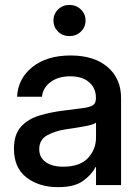

<svg xmlns="http://www.w3.org/2000/svg" viewBox="-20 -751 569 779"><path d="M215.3 8.3Q138.2 8.3 87.4 -31Q36.6 -70.3 36.6 -147.5Q36.6 -206.1 65.7 -237.5Q94.7 -269 141.4 -282.7Q188 -296.4 240.2 -302.7Q288.6 -308.6 316.9 -312.5Q345.2 -316.4 357.2 -324.2Q369.1 -332 369.1 -351.1V-355.5Q369.1 -393.1 341.8 -417.2Q314.5 -441.4 265.1 -441.4Q215.8 -441.4 184.6 -417.7Q153.3 -394 150.4 -358.4H49.3Q52.7 -432.1 111.3 -479Q169.9 -525.9 266.6 -525.9Q361.8 -525.9 416.5 -479Q471.2 -432.1 471.2 -353.5V0H369.6V-73.2H367.7Q351.6 -42 316.7 -16.8Q281.7 8.3 215.3 8.3ZM236.3 -74.7Q304.7 -74.7 337.2 -110.1Q369.6 -145.5 369.6 -192.9V-253.4Q359.4 -245.1 323.2 -238.5Q287.1 -231.9 246.1 -226.1Q203.6 -219.7 171.4 -202.1Q139.2 -184.6 139.2 -145.5Q139.2 -112.3 165.3 -93.5Q191.4 -74.7 236.3 -74.7ZM261.7 -604.5Q234.4 -604.5 215.6 -622.8Q196.8 -641.1 196.8 -667.5Q196.8 -694.3 215.6 -712.6Q234.4 -731 261.7 -731Q289.1 -731 308.1 -712.6Q327.1 -694.3 327.1 -667.5Q327.1 -641.1 308.1 -622.8Q289.1 -604.5 261.7 -604.5Z"/></svg>

Font: Inter Display Medium
Style: Regular
Weight: 500
Designer: Rasmus Andersson
Foundry: rsms
Version: Version 4.001;git-9221beed3